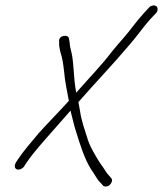

<svg xmlns="http://www.w3.org/2000/svg" viewBox="-20 -642 593 698"><path d="M37 -50C35 -45 33 -41 34 -36C36 -20 58 -24 67 -36L74 -47C92 -75 120 -107 146 -137C164 -158 194 -191 233 -236C234 -236 234 -237 237 -240C237 -233 240 -227 241 -221C246 -202 250 -183 256 -165C271 -117 287 -64 312 -25C325 -8 333 12 347 24L354 32C356 35 360 36 365 36C376 36 385 26 387 16C388 11 386 7 383 4L377 -3C373 -7 368 -13 363 -21C358 -30 351 -39 343 -50C327 -77 311 -101 300 -132C290 -165 276 -201 271 -238L265 -271C331 -346 387 -404 455 -484C483 -517 498 -540 526 -572L547 -594C551 -599 553 -603 553 -608C554 -624 534 -627 522 -615L501 -592C472 -560 457 -536 429 -504C416 -489 402 -473 389 -457C346 -401 306 -361 257 -305C254 -320 253 -334 251 -347C248 -376 247 -409 243 -435C240 -455 234 -469 233 -488L231 -500C231 -519 191 -515 195 -490V-477C196 -468 198 -460 200 -451C207 -430 210 -409 213 -382C216 -345 224 -311 230 -277C231 -276 230 -276 230 -275C192 -233 139 -179 120 -157C93 -125 63 -90 44 -61Z"/></svg>

Font: Stray Cat
Style: CnObl
Weight: 400
Version: Version 1.0